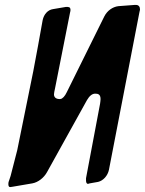

<svg xmlns="http://www.w3.org/2000/svg" viewBox="-20 -764 588 779"><path d="M546 -716C547 -720 548 -723 548 -726C548 -736 543 -744 532 -744H526L460 -739C437 -736 415 -721 403 -697C352 -595 302 -492 251 -390C243 -373 234 -364 225 -362H224C223 -362 223 -362 223 -362C223 -362 224 -362 225 -362L226 -363H225C224 -362 223 -362 223 -362H222C212 -362 199 -366 199 -381C199 -387 201 -394 203 -404L264 -712C265 -716 266 -720 266 -723C266 -736 259 -736 248 -736L195 -727C174 -724 158 -706 153 -682C141 -613 128 -544 115 -475L50 -155L23 -50L15 -26V-27C14 -23 14 -19 14 -16C14 -10 16 -5 21 -5C23 -5 26 -6 29 -6L111 -20C134 -24 158 -42 171 -66C225 -163 279 -261 333 -358C343 -375 354 -384 366 -384C377 -384 388 -382 388 -362C388 -357 387 -351 386 -343L329 -41C329 -38 329 -35 329 -32C329 -23 332 -18 337 -18C338 -18 340 -19 344 -20L378 -26C399 -31 417 -51 422 -75Z"/></svg>

Font: Bangerz
Style: Regular
Weight: 400
Designer: vernon adams
Foundry: Vernon Adams
Version: Version 2.10;December 28, 2023;FontCreator 13.0.0.2683 64-bi